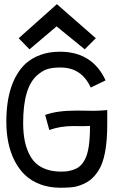

<svg xmlns="http://www.w3.org/2000/svg" viewBox="-20 -879 558 903"><path d="M247.6 -859.4 430.7 -699.2 378.4 -647 246.1 -754.9 118.7 -647 67.9 -699.2ZM420.4 -357.9Q448.2 -357.9 484.4 -361.3V-295.4Q484.4 -217.8 474.1 -163.3Q463.9 -108.9 443.1 -76.7Q422.4 -44.4 397.5 -27.6Q372.6 -10.7 337.4 -1.5Q313.5 3.9 263.7 3.9Q211.4 3.9 168.9 -12.2Q126.5 -28.3 97.2 -56.4Q67.9 -84.5 48.1 -124Q28.3 -163.6 19 -209.2Q9.8 -254.9 9.8 -306.6Q9.8 -492.2 99.6 -579.1Q164.1 -635.7 260.3 -635.7H270Q416 -632.3 476.6 -501L406.7 -467.3Q363.8 -561.5 264.6 -561.5Q229 -561.5 205.6 -554.9Q182.1 -548.3 155.8 -525.9Q88.9 -468.8 88.9 -301.3Q88.9 -251 97.4 -211.7Q106 -172.4 125.5 -139.6Q145 -106.9 181.2 -89.4Q217.3 -71.8 268.6 -71.8Q293 -71.8 309.1 -76.2Q333.5 -81.5 349.6 -92.8Q365.7 -104 378.4 -127Q391.1 -149.9 397.2 -189.2Q403.3 -228.5 403.3 -286.6Q390.6 -285.6 367.7 -285.6Q359.9 -285.6 345.5 -285.9Q331.1 -286.1 324.2 -286.1Q262.7 -286.1 211.9 -267.6L192.4 -338.4Q247.1 -358.9 339.4 -358.9Q353 -358.9 380.1 -358.4Q407.2 -357.9 420.4 -357.9Z"/></svg>

Font: FantasqueSansM Nerd Font
Style: Regular
Weight: 400
Monospace: yes
Designer: Jany Belluz
Version: Version 1.8.0 ; ttfautohint (v1.8.2);Nerd Fonts 3.4.0